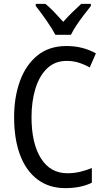

<svg xmlns="http://www.w3.org/2000/svg" viewBox="-20 -963 542 993"><path d="M325 -648Q264 -648 223.5 -609Q183 -570 163 -504Q143 -438 143 -357Q143 -222 191.5 -144.5Q240 -67 329 -67Q363 -67 394.5 -74.5Q426 -82 455 -94V-18Q398 10 318 10Q234 10 174.5 -34.5Q115 -79 84 -161Q53 -243 53 -358Q53 -461 83.5 -544.5Q114 -628 174 -676.5Q234 -725 324 -725Q408 -725 476 -687L444 -614Q418 -629 388.5 -638.5Q359 -648 325 -648ZM266 -783Q249 -816 220 -857.5Q191 -899 165 -932V-943H215Q236 -926 260 -901Q284 -876 307 -850Q333 -879 353.5 -899Q374 -919 400 -943H450V-932Q434 -912 414 -886Q394 -860 376 -833Q358 -806 347 -783Z"/></svg>

Font: Noto Sans Ethiopic Cond
Style: Regular
Weight: 400
Width: 3
Designer: Monotype Design Team
Foundry: Monotype Imaging Inc.
Version: Version 2.102; ttfautohint (v1.8.4.7-5d5b)